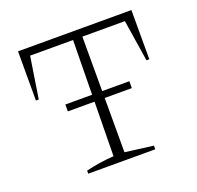

<svg xmlns="http://www.w3.org/2000/svg" viewBox="-115 -768 915 891"><g transform="rotate(-20 342.0 -322.5)"><path d="M622 -645V-402H608L576 -607H366V-36L505 -18V0H174V-15Q245 -32 312 -36L320 -607H108L76 -402H62V-645ZM184 -338H500V-304H184Z"/></g></svg>

Font: Piazzolla ExtraLight
Style: Regular
Weight: 200
Designer: Juan Pablo del Peral
Foundry: Huerta Tipografica
Version: Version 1.330